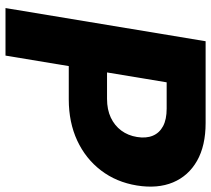

<svg xmlns="http://www.w3.org/2000/svg" viewBox="-55 -713 768 698"><g transform="rotate(90 329.0 -364.0)"><path d="M9.3 0 129.9 -727.5H427.2Q509.8 -727.5 564.7 -696.3Q619.6 -665 643.1 -608.9Q666.5 -552.7 654.3 -477.5Q642.1 -402.8 599.6 -347.2Q557.1 -291.5 491 -260.7Q424.8 -230 341.3 -230H152.3L175.3 -369.1H339.4Q378.4 -369.1 407.5 -382.8Q436.5 -396.5 454.6 -420.9Q472.7 -445.3 478 -478Q483.4 -511.2 473.4 -535.4Q463.4 -559.6 438.7 -572.8Q414.1 -585.9 375 -585.9H279.3L182.1 0Z"/></g></svg>

Font: Inter 20pt ExtraBold
Style: Italic
Weight: 800
Italic angle: -9.3988°
Version: Version 4.001;git-66647c0bb